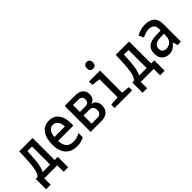

<svg xmlns="http://www.w3.org/2000/svg" viewBox="93 -1724 2814 2814"><g transform="rotate(-45 1500.0 -317.5)"><path d="M16 132V-82H54Q85 -119 98 -166.5Q111 -214 117 -281Q119 -308 121.5 -339Q124 -370 126 -417Q128 -464 131 -539H408V-82H473V132H379V0H110V132ZM207 -285Q201 -216 190 -166Q179 -116 157 -82H314V-457H218Q216 -409 213 -365Q210 -321 207 -285Z M782 10Q669 10 605.5 -61.5Q542 -133 542 -267Q542 -400 598.5 -475.5Q655 -551 756 -551Q852 -551 905 -484.5Q958 -418 958 -306V-245H642Q647 -76 791 -76Q834 -76 868.5 -87Q903 -98 935 -115V-27Q904 -10 867.5 0Q831 10 782 10ZM644 -323H861Q860 -388 832.5 -427Q805 -466 755 -466Q707 -466 677 -429.5Q647 -393 644 -323Z M1072 0V-539H1288Q1365 -539 1409 -505Q1453 -471 1453 -401Q1453 -307 1373 -286V-282Q1418 -275 1442 -241Q1466 -207 1466 -154Q1466 -81 1420.5 -40.5Q1375 0 1293 0ZM1168 -319H1278Q1355 -319 1355 -391Q1355 -462 1278 -462H1168ZM1168 -76H1285Q1324 -76 1346.5 -96.5Q1369 -117 1369 -159Q1369 -244 1280 -244H1168Z M1754 -629Q1724 -629 1708 -646Q1692 -663 1692 -697Q1692 -732 1708.5 -749.5Q1725 -767 1754 -767Q1783 -767 1799.5 -749.5Q1816 -732 1816 -697Q1816 -663 1799.5 -646Q1783 -629 1754 -629ZM1568 0V-69L1710 -80V-455L1577 -469V-539H1805V-80L1932 -69V0Z M2016 132V-82H2054Q2085 -119 2098 -166.5Q2111 -214 2117 -281Q2119 -308 2121.5 -339Q2124 -370 2126 -417Q2128 -464 2131 -539H2408V-82H2473V132H2379V0H2110V132ZM2207 -285Q2201 -216 2190 -166Q2179 -116 2157 -82H2314V-457H2218Q2216 -409 2213 -365Q2210 -321 2207 -285Z M2694 10Q2627 10 2584 -31Q2541 -72 2541 -152Q2541 -237 2592.5 -279Q2644 -321 2748 -324L2849 -327V-359Q2849 -417 2817.5 -441Q2786 -465 2737 -465Q2704 -465 2670.5 -454.5Q2637 -444 2603 -427L2566 -503Q2610 -526 2651.5 -538.5Q2693 -551 2745 -551Q2842 -551 2892.5 -506Q2943 -461 2943 -368V0H2873L2850 -75H2847Q2817 -33 2780 -11.5Q2743 10 2694 10ZM2719 -76Q2751 -76 2780.5 -91Q2810 -106 2829 -136Q2848 -166 2848 -213V-260L2775 -257Q2705 -254 2671.5 -229.5Q2638 -205 2638 -157Q2638 -114 2662.5 -95Q2687 -76 2719 -76Z"/></g></svg>

Font: Noto Sans Mono ExtraCondensed Medium
Style: Regular
Weight: 500
Width: 2
Designer: Monotype Design Team
Foundry: Monotype Imaging Inc.
Version: Version 2.014